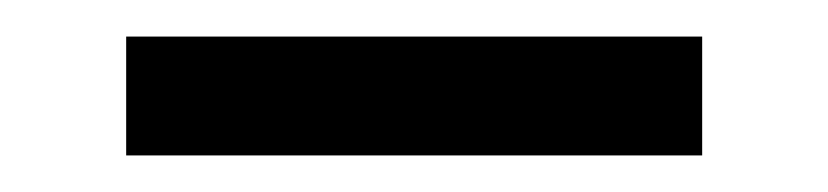

<svg xmlns="http://www.w3.org/2000/svg" viewBox="-20 -342 453 105"><path d="M49 -322H364V-257H49Z"/></svg>

Font: Murecho Thin
Style: Regular
Weight: 400
Version: Version 1.010